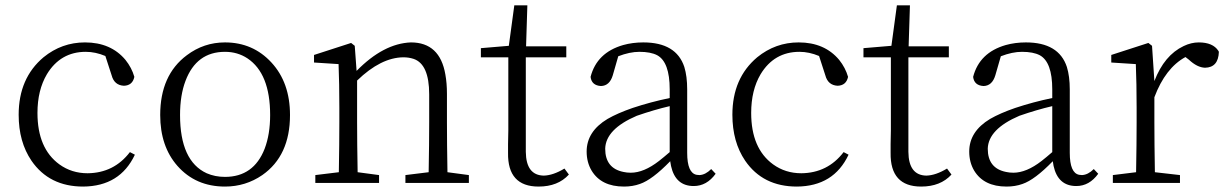

<svg xmlns="http://www.w3.org/2000/svg" viewBox="-20 -684 4585 718"><path d="M465.8 -115.2 484.4 -105.5Q428.7 12.7 291 13.7Q164.1 13.7 97.7 -83Q49.8 -153.3 49.8 -254.9Q49.8 -391.6 142.6 -469.7Q210.9 -525.4 297.9 -525.4Q394.5 -525.4 449.2 -460Q472.7 -430.7 482.4 -396.5Q475.6 -364.3 443.4 -363.3Q407.2 -365.2 397.5 -402.3L374 -474.6Q336.9 -490.2 300.8 -490.2Q206.1 -490.2 155.3 -406.2Q120.1 -346.7 120.1 -261.7Q120.1 -128.9 202.1 -69.3Q248 -36.1 307.6 -36.1Q406.2 -37.1 465.8 -115.2Z M821.3 13.7Q711.9 13.7 643.6 -63.5Q579.1 -136.7 579.1 -253.9Q579.1 -403.3 678.7 -477.5Q742.2 -525.4 821.3 -525.4Q925.8 -525.4 995.1 -450.2Q1064.5 -375 1064.5 -253.9Q1064.5 -101.6 960.9 -29.3Q898.4 13.7 821.3 13.7ZM821.3 -22.5Q928.7 -22.5 969.7 -127.9Q990.2 -181.6 990.2 -253.9Q990.2 -409.2 905.3 -465.8Q868.2 -490.2 821.3 -490.2Q714.8 -490.2 673.8 -381.8Q653.3 -328.1 653.3 -253.9Q653.3 -82 752.9 -36.1Q784.2 -22.5 821.3 -22.5Z M1653.3 -40 1733.4 -29.3V0H1496.1V-29.3L1583 -40Q1585 -149.4 1585 -226.6V-331.1Q1585 -444.3 1526.4 -463.9Q1508.8 -469.7 1488.3 -469.7Q1404.3 -468.8 1315.4 -382.8V-226.6Q1315.4 -149.4 1317.4 -40L1397.5 -29.3V0H1159.2V-29.3L1247.1 -40Q1249 -149.4 1249 -226.6V-281.2Q1249 -373 1246.1 -444.3L1154.3 -450.2V-478.5L1293 -523.4L1306.6 -512.7L1313.5 -418.9Q1414.1 -521.5 1516.6 -525.4Q1625 -525.4 1645.5 -405.3Q1651.4 -373 1651.4 -333V-226.6Q1651.4 -149.4 1653.3 -40Z M2090.8 -53.7 2107.4 -31.2Q2066.4 13.7 1994.1 13.7Q1877.9 13.7 1879.9 -112.3Q1879.9 -113.3 1879.9 -114.3Q1879.9 -125 1879.9 -145.5Q1880.9 -175.8 1880.9 -196.3V-469.7H1778.3V-503.9L1882.8 -512.7L1903.3 -664.1H1952.1L1947.3 -510.7H2097.7V-469.7H1946.3V-116.2Q1947.3 -28.3 2013.7 -27.3Q2048.8 -28.3 2090.8 -53.7Z M2484.4 -115.2V-287.1Q2425.8 -273.4 2361.3 -251Q2245.1 -201.2 2243.2 -127.9Q2243.2 -54.7 2311.5 -41Q2324.2 -38.1 2338.9 -38.1Q2387.7 -38.1 2444.3 -82Q2461.9 -95.7 2484.4 -115.2ZM2639.6 -51.8 2656.2 -34.2Q2623 11.7 2574.2 11.7Q2505.9 11.7 2489.3 -63.5Q2487.3 -72.3 2486.3 -81.1Q2418.9 -11.7 2373 3.9Q2345.7 13.7 2313.5 13.7Q2228.5 13.7 2192.4 -45.9Q2173.8 -77.1 2173.8 -117.2Q2173.8 -192.4 2252 -239.3Q2289.1 -260.7 2345.7 -280.3Q2413.1 -302.7 2484.4 -317.4V-349.6Q2484.4 -452.1 2437.5 -477.5Q2413.1 -490.2 2371.1 -490.2Q2335 -490.2 2292 -473.6L2271.5 -402.3Q2259.8 -363.3 2227.5 -362.3Q2192.4 -364.3 2188.5 -396.5Q2211.9 -487.3 2310.5 -515.6Q2345.7 -525.4 2385.7 -525.4Q2508.8 -525.4 2539.1 -433.6Q2549.8 -398.4 2549.8 -349.6V-112.3Q2549.8 -37.1 2585 -30.3Q2589.8 -29.3 2595.7 -29.3Q2618.2 -30.3 2639.6 -51.8Z M3134.8 -115.2 3153.3 -105.5Q3097.7 12.7 2960 13.7Q2833 13.7 2766.6 -83Q2718.8 -153.3 2718.8 -254.9Q2718.8 -391.6 2811.5 -469.7Q2879.9 -525.4 2966.8 -525.4Q3063.5 -525.4 3118.2 -460Q3141.6 -430.7 3151.4 -396.5Q3144.5 -364.3 3112.3 -363.3Q3076.2 -365.2 3066.4 -402.3L3043 -474.6Q3005.9 -490.2 2969.7 -490.2Q2875 -490.2 2824.2 -406.2Q2789.1 -346.7 2789.1 -261.7Q2789.1 -128.9 2871.1 -69.3Q2917 -36.1 2976.6 -36.1Q3075.2 -37.1 3134.8 -115.2Z M3521.5 -53.7 3538.1 -31.2Q3497.1 13.7 3424.8 13.7Q3308.6 13.7 3310.5 -112.3Q3310.5 -113.3 3310.5 -114.3Q3310.5 -125 3310.5 -145.5Q3311.5 -175.8 3311.5 -196.3V-469.7H3209V-503.9L3313.5 -512.7L3334 -664.1H3382.8L3377.9 -510.7H3528.3V-469.7H3377V-116.2Q3377.9 -28.3 3444.3 -27.3Q3479.5 -28.3 3521.5 -53.7Z M3915 -115.2V-287.1Q3856.4 -273.4 3792 -251Q3675.8 -201.2 3673.8 -127.9Q3673.8 -54.7 3742.2 -41Q3754.9 -38.1 3769.5 -38.1Q3818.4 -38.1 3875 -82Q3892.6 -95.7 3915 -115.2ZM4070.3 -51.8 4086.9 -34.2Q4053.7 11.7 4004.9 11.7Q3936.5 11.7 3919.9 -63.5Q3918 -72.3 3917 -81.1Q3849.6 -11.7 3803.7 3.9Q3776.4 13.7 3744.1 13.7Q3659.2 13.7 3623 -45.9Q3604.5 -77.1 3604.5 -117.2Q3604.5 -192.4 3682.6 -239.3Q3719.7 -260.7 3776.4 -280.3Q3843.8 -302.7 3915 -317.4V-349.6Q3915 -452.1 3868.2 -477.5Q3843.8 -490.2 3801.8 -490.2Q3765.6 -490.2 3722.7 -473.6L3702.1 -402.3Q3690.4 -363.3 3658.2 -362.3Q3623 -364.3 3619.1 -396.5Q3642.6 -487.3 3741.2 -515.6Q3776.4 -525.4 3816.4 -525.4Q3939.5 -525.4 3969.7 -433.6Q3980.5 -398.4 3980.5 -349.6V-112.3Q3980.5 -37.1 4015.6 -30.3Q4020.5 -29.3 4026.4 -29.3Q4048.8 -30.3 4070.3 -51.8Z M4288.1 -512.7 4296.9 -380.9Q4334 -477.5 4406.2 -511.7Q4434.6 -525.4 4462.9 -525.4Q4515.6 -525.4 4536.1 -494.1Q4537.1 -492.2 4538.1 -490.2Q4536.1 -431.6 4486.3 -430.7Q4457 -431.6 4425.8 -460.9L4413.1 -470.7Q4337.9 -429.7 4296.9 -320.3V-226.6Q4296.9 -151.4 4298.8 -40L4392.6 -29.3V0H4141.6V-29.3L4228.5 -40Q4230.5 -149.4 4230.5 -226.6V-281.2Q4230.5 -373 4227.5 -444.3L4135.7 -450.2V-478.5L4274.4 -523.4Z"/></svg>

Font: GenYoMin JP Light
Style: Regular
Weight: 300
Version: Version 1.001;PS 1;hotconv 16.6.51;makeotf.lib2.5.65220 DEVE